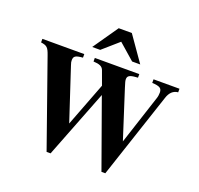

<svg xmlns="http://www.w3.org/2000/svg" viewBox="-154 -1083 1309 1266"><g transform="rotate(20 500.0 -449.5)"><path d="M683 -738 560 -914H468L346 -738H402L514 -836L626 -738ZM981 -676H799V-651C853 -648 868 -638 868 -607C868 -594 866 -579 861 -565L749 -222L641 -558C630 -592 627 -604 627 -614C627 -638 642 -647 686 -650L699 -651V-676H387V-651C428 -649 450 -641 459 -616L494 -520L376 -212L256 -576C250 -593 249 -600 249 -609C249 -638 261 -647 313 -651V-676H19V-651C61 -645 71 -636 88 -587L300 15H328L514 -462L685 15H712L912 -587C925 -627 948 -648 981 -651Z"/></g></svg>

Font: STIXGeneral
Style: Bold
Weight: 700
Designer: MicroPress Inc., with final additions and corrections provided by Coen Hoffman, Elsevier (retired)
Version: Version 1.1.0